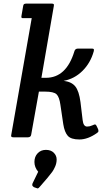

<svg xmlns="http://www.w3.org/2000/svg" viewBox="-20 -766 591 1071"><path d="M56 0Q42 0 42 -8Q42 -11 43 -15L157 -665H113Q103 -664 100.5 -667Q98 -670 100 -679L109 -731Q110 -740 114 -743Q118 -746 128 -746H267Q277 -746 279.5 -743Q282 -740 280 -731L211 -332H236Q350 -332 395 -480Q399 -495 415 -495H492Q501 -495 503 -492Q505 -489 503 -480Q485 -415 440 -370.5Q395 -326 335 -315Q379 -310 400 -284Q421 -258 429 -196L441 -96Q445 -60 466 -60Q481 -60 494.5 -66.5Q508 -73 512 -71.5Q516 -70 520 -61L527 -46Q529 -41 529 -35Q529 -29 521 -24Q470 12 423 12Q376 12 358 -8.5Q340 -29 333 -73L317 -181Q311 -225 295.5 -240Q280 -255 231 -255H197L154 -15Q152 0 135 0ZM245 226 201 277Q195 285 189 285Q187 285 169 278Q160 272 160 266Q160 260 162 256L193 192Q172 167 172 137.5Q172 108 190 89Q208 70 236 70Q264 70 280 86Q296 102 296 123.5Q296 145 287 164.5Q278 184 271.5 192.5Q265 201 245 226Z"/></svg>

Font: Crete Round
Style: Italic
Weight: 400
Designer: Veronika Burian
Foundry: TypeTogether
Version: Version 1.001; ttfautohint (v1.6)